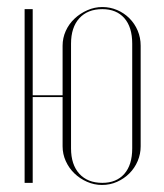

<svg xmlns="http://www.w3.org/2000/svg" viewBox="-20 -520 465 546"><path d="M271 -500Q293 -500 313 -491.5Q333 -483 348 -468Q363 -453 371.5 -433Q380 -413 380 -390V-104Q380 -82 371.5 -62Q363 -42 348 -27Q333 -12 313 -3Q293 6 270 6Q248 6 227.5 -3Q207 -12 191.5 -27Q176 -42 167 -62Q158 -82 158 -104V-244H73V0H50V-494H73V-249H158V-390Q158 -412 167 -432Q176 -452 192 -467Q208 -482 228.5 -491Q249 -500 271 -500ZM271 -494Q229 -494 205.5 -468Q182 -442 182 -396V-98Q182 -52 205.5 -26Q229 0 271 0Q311 0 333.5 -25.5Q356 -51 356 -98V-396Q356 -443 333.5 -468.5Q311 -494 271 -494Z"/></svg>

Font: Moniqa Thin Display
Style: Regular
Weight: 100
Designer: Rajesh Rajput
Foundry: Rajesh Rajput
Version: Version 1.000